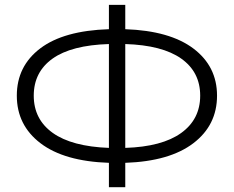

<svg xmlns="http://www.w3.org/2000/svg" viewBox="-20 -777 971 797"><path d="M880.9 -379.9Q880.9 -257.3 782.5 -182.4Q684.1 -107.4 500 -101.1V0H432.1V-101.1Q246.6 -107.4 148.2 -182.4Q49.8 -257.3 49.8 -379.9Q49.8 -502.4 147.2 -576.2Q244.6 -649.9 432.1 -655.8V-756.8H500V-655.8Q685.1 -649.4 783 -575.4Q880.9 -501.5 880.9 -379.9ZM500 -163.1Q652.8 -168 731.9 -224.9Q811 -281.7 811 -379.9Q811 -478 732.4 -533.7Q653.8 -589.4 500 -594.2ZM432.1 -163.1V-594.2Q276.4 -589.4 198.2 -533.7Q120.1 -478 120.1 -379.9Q120.1 -281.7 199 -225.3Q277.8 -168.9 432.1 -163.1Z"/></svg>

Font: Montserrat arm Light
Style: Regular
Weight: 300
Designer: Julieta Ulanovsky
Foundry: Julieta Ulanovsky
Version: Version 6.000;PS 006.000;hotconv 1.0.88;makeotf.lib2.5.64775